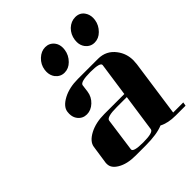

<svg xmlns="http://www.w3.org/2000/svg" viewBox="-188 -806 931 931"><g transform="rotate(-45 277.0 -341.0)"><path d="M81.1 -69.8V-77.1L95.2 -172.9Q99.6 -205.1 143.1 -228Q185.1 -250 244.1 -250H380.9L405.8 -422.9Q408.7 -441.9 339.8 -441.9Q271 -441.9 268.1 -422.9L263.2 -384.8Q258.8 -352.5 234.9 -330.1Q211.4 -308.1 183.1 -308.1Q154.8 -308.1 137.2 -330.1Q124 -346.7 124 -371.1Q124 -379.9 125 -384.8Q129.4 -416 172.9 -439Q214.8 -460.9 272.9 -460.9H411.1Q467.8 -460.9 501 -416Q527.8 -380.4 527.8 -334Q527.8 -325.7 525.9 -308.1L484.9 -19H554.2L550.8 0H482.9Q431.2 0 397 -18.1Q354.5 0 276.9 0H208Q149.9 0 113.8 -22Q81.1 -41.5 81.1 -69.8ZM189.9 -592.8Q189.9 -602.1 190.9 -606Q195.3 -637.7 219.2 -660.2Q242.7 -682.1 270 -682.1Q298.3 -682.1 315.9 -660.2Q329.1 -643.6 329.1 -619.1Q329.1 -610.8 328.1 -606Q323.7 -573.7 299.8 -549.8Q277.8 -527.8 250 -527.8H249Q221.7 -527.8 203.1 -550.8Q189.9 -568.8 189.9 -592.8ZM213.9 -38.1Q210.9 -19 279.8 -19Q348.1 -19 351.1 -38.1L378.9 -231H310.1Q240.7 -231 237.8 -210.9ZM396 -591.8Q396 -602.1 397 -606Q401.4 -637.7 423.8 -660.2Q447.3 -682.1 476.1 -682.1Q505.9 -682.1 522 -660.2Q535.2 -642.1 535.2 -618.2Q535.2 -609.9 534.2 -605Q529.8 -573.7 505.9 -549.8Q483.9 -527.8 456.1 -527.8H455.1Q427.7 -527.8 409.2 -550.8Q396 -568.8 396 -591.8Z"/></g></svg>

Font: Hjet
Style: Italic
Weight: 400
Designer: T. Christopher White
Version: Version 1.2